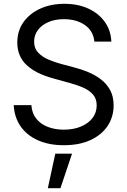

<svg xmlns="http://www.w3.org/2000/svg" viewBox="-20 -758 676 1019"><path d="M318.8 12.7Q239.3 12.7 180.4 -13.9Q121.6 -40.5 88.9 -88.1Q56.2 -135.7 52.7 -200.2H146.5Q149.4 -156.7 172.9 -127.7Q196.3 -98.6 234.6 -84.2Q272.9 -69.8 318.8 -69.8Q369.1 -69.8 408.4 -85.9Q447.8 -102.1 470.5 -131.1Q493.2 -160.2 493.2 -198.7Q493.2 -232.9 474.6 -255.1Q456.1 -277.3 423.6 -292Q391.1 -306.6 349.1 -317.9L262.7 -341.8Q169.4 -367.2 120.6 -413.3Q71.8 -459.5 71.8 -532.2Q71.8 -594.2 104.5 -640.4Q137.2 -686.5 193.8 -712.2Q250.5 -737.8 321.8 -737.8Q394.5 -737.8 450 -711.9Q505.4 -686 537.1 -640.6Q568.8 -595.2 570.8 -537.1H481Q475.1 -593.8 430.7 -625Q386.2 -656.2 318.8 -656.2Q272 -656.2 236.3 -640.6Q200.7 -625 180.9 -598.1Q161.1 -571.3 161.1 -536.6Q161.1 -501 182.9 -478.3Q204.6 -455.6 237.1 -441.9Q269.5 -428.2 301.8 -419.4L376.5 -399.4Q411.1 -390.6 447.3 -375.7Q483.4 -360.8 514.2 -337.9Q544.9 -314.9 564 -280.8Q583 -246.6 583 -198.7Q583 -138.2 551.5 -90.3Q520 -42.5 460.9 -14.9Q401.9 12.7 318.8 12.7ZM233.9 240.7 273.4 57.6H362.3L300.8 240.7Z"/></svg>

Font: Inter 18pt
Style: Regular
Weight: 400
Designer: Rasmus Andersson
Foundry: rsms
Version: Version 4.001;git-66647c0bb